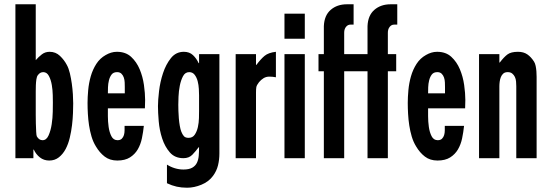

<svg xmlns="http://www.w3.org/2000/svg" viewBox="-20 -739 2554 897"><path d="M52 -719H147V-458Q160 -473 175.5 -485Q191 -497 212 -497Q240 -497 260 -478Q280 -459 292 -436Q301 -420 306.5 -396.5Q312 -373 315.5 -348Q319 -323 320.5 -298.5Q322 -274 322 -256Q322 -238 321 -211Q320 -184 316.5 -154.5Q313 -125 306 -95.5Q299 -66 286.5 -42.5Q274 -19 255 -4Q236 11 210 11Q185 11 166.5 -3.5Q148 -18 138 -40H136V0H52ZM147 -228Q147 -222 147 -203Q147 -184 147.5 -163Q148 -142 149 -124Q150 -106 152 -102Q162 -84 179 -84Q197 -84 207 -106.5Q217 -129 221.5 -158.5Q226 -188 226.5 -217Q227 -246 227 -260Q227 -271 226.5 -294.5Q226 -318 222 -342Q218 -366 208.5 -384Q199 -402 182 -402Q167 -402 157 -388Q152 -382 150 -368.5Q148 -355 147.5 -340.5Q147 -326 147 -312Q147 -298 147 -291Z M652 -151Q649 -122 643 -93Q637 -64 623.5 -41Q610 -18 587 -3.5Q564 11 528 11Q493 11 469 -7.5Q445 -26 428 -55Q415 -76 407.5 -101.5Q400 -127 396 -153.5Q392 -180 390.5 -207Q389 -234 389 -258Q389 -285 392 -318Q395 -351 404 -382.5Q413 -414 430 -440.5Q447 -467 474 -482Q486 -489 499 -493Q512 -497 526 -497Q567 -497 592.5 -473.5Q618 -450 632.5 -415.5Q647 -381 652.5 -342Q658 -303 658 -272Q658 -262 657.5 -252.5Q657 -243 657 -233H484Q484 -221 484 -196Q484 -171 487.5 -146Q491 -121 500.5 -102.5Q510 -84 529 -84Q542 -84 549 -91Q556 -98 559 -108Q562 -118 562 -130Q562 -142 562 -151ZM563 -333Q563 -342 562.5 -354Q562 -366 558.5 -376.5Q555 -387 547.5 -394.5Q540 -402 527 -402Q510 -402 501.5 -391Q493 -380 489 -364Q485 -348 484.5 -331.5Q484 -315 484 -303H563Z M1005 -22Q1005 7 998.5 33.5Q992 60 975 83Q955 110 921 124Q887 138 854 138Q828 138 805.5 133Q783 128 760 117V30Q777 41 797 47Q817 53 837 53Q863 53 878 44.5Q893 36 900 21.5Q907 7 908.5 -11.5Q910 -30 910 -51H908Q894 -32 878.5 -16Q863 0 837 0Q797 0 773.5 -27Q750 -54 737.5 -92.5Q725 -131 721.5 -172.5Q718 -214 718 -243Q718 -270 723 -313Q728 -356 741.5 -397Q755 -438 778.5 -467.5Q802 -497 839 -497Q865 -497 881.5 -481.5Q898 -466 908 -444H910V-486H1005ZM910 -294Q910 -305 909 -323.5Q908 -342 903.5 -359.5Q899 -377 889.5 -389.5Q880 -402 864 -402Q845 -402 835 -383Q825 -364 820 -338.5Q815 -313 814 -287.5Q813 -262 813 -250Q813 -238 813.5 -221Q814 -204 815.5 -186Q817 -168 820 -151Q823 -134 827 -124Q832 -111 839 -103Q846 -95 861 -95Q880 -95 890 -110Q900 -125 904.5 -145.5Q909 -166 909.5 -187.5Q910 -209 910 -221Z M1081 -486H1176V-436H1178Q1198 -463 1216 -478Q1234 -493 1269 -497V-378Q1254 -381 1238 -381Q1223 -381 1211 -373.5Q1199 -366 1190 -355Q1179 -341 1177.5 -331.5Q1176 -322 1176 -306V0H1081Z M1309 -486H1404V0H1309ZM1309 -675H1404V-558H1309Z M1493 -406H1468V-486H1493V-617Q1495 -667 1525 -693Q1555 -719 1601 -719H1632V-624H1617Q1605 -624 1596.5 -613.5Q1588 -603 1588 -586V-486H1697V-617Q1699 -667 1729 -693Q1759 -719 1805 -719H1836V-624H1821Q1809 -624 1800.5 -613.5Q1792 -603 1792 -586V-486H1831V-406H1792V0H1697V-406H1588V0H1493Z M2148 -151Q2145 -122 2139 -93Q2133 -64 2119.5 -41Q2106 -18 2083 -3.5Q2060 11 2024 11Q1989 11 1965 -7.5Q1941 -26 1924 -55Q1911 -76 1903.5 -101.5Q1896 -127 1892 -153.5Q1888 -180 1886.5 -207Q1885 -234 1885 -258Q1885 -285 1888 -318Q1891 -351 1900 -382.5Q1909 -414 1926 -440.5Q1943 -467 1970 -482Q1982 -489 1995 -493Q2008 -497 2022 -497Q2063 -497 2088.5 -473.5Q2114 -450 2128.5 -415.5Q2143 -381 2148.5 -342Q2154 -303 2154 -272Q2154 -262 2153.5 -252.5Q2153 -243 2153 -233H1980Q1980 -221 1980 -196Q1980 -171 1983.5 -146Q1987 -121 1996.5 -102.5Q2006 -84 2025 -84Q2038 -84 2045 -91Q2052 -98 2055 -108Q2058 -118 2058 -130Q2058 -142 2058 -151ZM2059 -333Q2059 -342 2058.5 -354Q2058 -366 2054.5 -376.5Q2051 -387 2043.5 -394.5Q2036 -402 2023 -402Q2006 -402 1997.5 -391Q1989 -380 1985 -364Q1981 -348 1980.5 -331.5Q1980 -315 1980 -303H2059Z M2218 -486H2313V-447H2315Q2334 -472 2350.5 -484.5Q2367 -497 2400 -497Q2426 -497 2443.5 -485Q2461 -473 2475 -451Q2480 -443 2482.5 -431Q2485 -419 2486 -406Q2487 -393 2487 -380Q2487 -367 2487 -358V0H2392V-336Q2392 -346 2391 -358Q2390 -370 2385.5 -379.5Q2381 -389 2373 -395.5Q2365 -402 2352 -402Q2339 -402 2331.5 -395.5Q2324 -389 2320 -379Q2316 -369 2314.5 -357.5Q2313 -346 2313 -336V0H2218Z"/></svg>

Font: Osterbar
Style: Regular
Weight: 500
Width: 3
Designer: Peter Wiegel, Basierend auf Erbar schmal-halbfette Grotesk v. Jacob Erbar
Foundry: Peter Wiegel
Version: Version 1.0